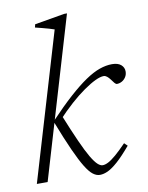

<svg xmlns="http://www.w3.org/2000/svg" viewBox="-83 -780 654 850"><g transform="rotate(-10 244.0 -355.0)"><path d="M277.5 -720.5 63.5 0H15L211.5 -660Q202.5 -663.5 188 -667.5Q173.5 -671.5 157.5 -675.8Q141.5 -680 127 -683.5L130.5 -697.5L265 -720.5ZM137 -257 138.5 -262Q193 -319.5 236.2 -358.2Q279.5 -397 314.2 -420.5Q349 -444 378.2 -454.2Q407.5 -464.5 434 -464.5Q461 -464.5 474.8 -452.5Q488.5 -440.5 488.5 -423Q488.5 -408 481.2 -397Q474 -386 463.2 -380.2Q452.5 -374.5 441.5 -374.5Q436.5 -374.5 430.8 -381.2Q425 -388 418 -398Q411 -407.5 403.8 -413.2Q396.5 -419 389 -419Q374 -419 350.8 -408Q327.5 -397 297.8 -376.2Q268 -355.5 234.8 -325.8Q201.5 -296 167 -259L174.5 -283.5Q205.5 -206.5 227.8 -157Q250 -107.5 266.2 -80.2Q282.5 -53 294.5 -42Q306.5 -31 317 -31Q328 -31 342.5 -38.5Q357 -46 377.5 -63.5Q398 -81 426.5 -110.5L440.5 -97Q404.5 -54.5 378.8 -31.8Q353 -9 333.8 0Q314.5 9 297.5 9Q282 9 266.8 -2.5Q251.5 -14 233.5 -43Q215.5 -72 192 -124Q168.5 -176 137 -257Z"/></g></svg>

Font: Newsreader Light
Style: Italic
Weight: 300
Italic angle: -17°
Designer: Hugues Gentile
Foundry: Production Type
Version: Version 1.003